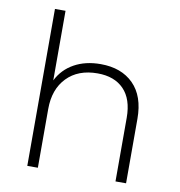

<svg xmlns="http://www.w3.org/2000/svg" viewBox="-82 -818 838 894"><g transform="rotate(10 336.5 -371.0)"><path d="M573 -305V0H523V-301Q523 -389 478.5 -435Q434 -481 354 -481Q262 -481 209 -426Q156 -371 156 -278V0H106V-742H156V-413Q183 -467 236 -496.5Q289 -526 361 -526Q459 -526 516 -469Q573 -412 573 -305Z"/></g></svg>

Font: Idrija Light
Style: Regular
Weight: 300
Designer: Julieta Ulanovsky
Foundry: Julieta Ulanovsky
Version: Version 7.200